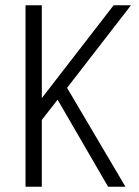

<svg xmlns="http://www.w3.org/2000/svg" viewBox="-20 -710 527 730"><path d="M77 0V-690H139V-337L412 -690H478L235 -376L457 0H391L199 -331L139 -254V0Z"/></svg>

Font: Radio Canada Condensed Light
Style: Regular
Weight: 300
Width: 3
Designer: Charles Daoud, Etienne Aubert Bonn, Alexandre Saumier Demers, Jacques Le Bailly
Foundry: Radio-Canada
Version: Version 2.104; ttfautohint (v1.8.4.7-5d5b);gftools[0.9.28.de